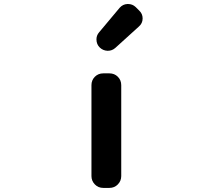

<svg xmlns="http://www.w3.org/2000/svg" viewBox="-20 -918 1040 938"><path d="M484.4 0Q460 0 443.4 -17.1Q426.8 -34.2 426.8 -57.6V-502Q426.8 -526.4 443.4 -543Q460 -559.6 484.4 -559.6H514.6Q539.1 -559.6 555.7 -543Q572.3 -526.4 572.3 -502V-57.6Q572.3 -34.2 555.7 -17.1Q539.1 0 514.6 0ZM543 -683.6Q527.3 -669.9 506.8 -669.9Q505.9 -669.9 504.9 -669.9Q483.4 -670.9 467.8 -685.5Q451.2 -701.2 451.2 -725.6Q451.2 -745.1 463.9 -759.8L564.5 -879.9Q580.1 -897.5 602.5 -898.4Q604.5 -898.4 605.5 -898.4Q627 -898.4 642.6 -883.8L660.2 -866.2Q676.8 -850.6 676.8 -828.1Q676.8 -803.7 658.2 -788.1Z"/></svg>

Font: Gen Jyuu Gothic Monospace Bold
Style: Bold
Weight: 700
Designer: [Source Han Sans]
Ryoko NISHIZUKA  (kana & ideographs); Paul D. Hunt (Latin, Greek & Cyrillic); Wenlong ZHANG  (bopomofo
Version: Version 1.002.20150607